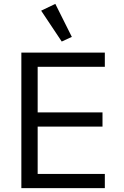

<svg xmlns="http://www.w3.org/2000/svg" viewBox="-20 -969 640 989"><path d="M90 0V-698H520V-625H174V-390H508V-317H174V-73H520V0ZM192 -914 265 -949 350 -779 298 -755Z"/></svg>

Font: IBM Plex Mono
Style: Regular
Weight: 400
Monospace: yes
Designer: Mike Abbink, Paul van der Laan, Pieter van Rosmalen
Foundry: Bold Monday
Version: Version 2.3